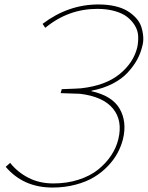

<svg xmlns="http://www.w3.org/2000/svg" viewBox="-20 -840 669 870"><path d="M537.1 -209Q528.8 -176.8 512.5 -146.5Q496.1 -116.2 468.8 -87.4Q441.4 -58.6 406.2 -37.4Q371.1 -16.1 322.3 -3.2Q273.4 9.8 217.8 9.8Q85.9 9.8 5.9 -84L25.9 -102.1Q59.1 -60.1 108.9 -34.4Q158.7 -8.8 222.2 -8.8Q283.7 -8.8 336.4 -25.9Q389.2 -43 424.8 -71.8Q460.4 -100.6 483.6 -135.5Q506.8 -170.4 516.1 -209Q536.6 -293.5 491.9 -347.9Q447.3 -402.3 342.8 -415Q341.8 -415 254.9 -418L259.8 -436Q334.5 -438.5 347.2 -439.9Q457.5 -452.1 521.2 -503.7Q585 -555.2 602.1 -626Q607.4 -652.3 606 -677.5Q604.5 -702.6 590.8 -724.9Q577.1 -747.1 555.7 -763.7Q534.2 -780.3 499.3 -790Q464.4 -799.8 420.9 -799.8Q289.1 -799.8 185.1 -713.9L172.9 -731.9Q289.1 -819.8 425.8 -819.8Q466.3 -819.8 499.8 -812.3Q533.2 -804.7 556.2 -791Q579.1 -777.3 595.9 -759Q612.8 -740.7 619.9 -719.5Q627 -698.2 628.9 -674.8Q630.9 -651.4 624 -627.9Q616.7 -597.7 601.1 -569.1Q585.4 -540.5 559.1 -511.7Q532.7 -482.9 490.5 -460.9Q448.2 -439 395 -429.2L394 -426.8Q488.3 -406.2 522.2 -347.2Q556.2 -288.1 537.1 -209Z"/></svg>

Font: Sinkin Sans 100 Thin Italic
Style: Regular
Weight: 100
Italic angle: -112°
Designer: Keith Bates
Foundry: K-Type
Version: Sinkin Sans (version 1.0)  by Keith Bates   •   © 2014   www